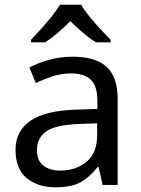

<svg xmlns="http://www.w3.org/2000/svg" viewBox="-20 -786 601 816"><path d="M288 -545Q386 -545 433 -502Q480 -459 480 -365V0H416L399 -76H395Q360 -32 321.5 -11Q283 10 215 10Q142 10 94 -28.5Q46 -67 46 -149Q46 -229 109 -272.5Q172 -316 303 -320L394 -323V-355Q394 -422 365 -448Q336 -474 283 -474Q241 -474 203 -461.5Q165 -449 132 -433L105 -499Q140 -518 188 -531.5Q236 -545 288 -545ZM314 -259Q214 -255 175.5 -227Q137 -199 137 -148Q137 -103 164.5 -82Q192 -61 235 -61Q303 -61 348 -98.5Q393 -136 393 -214V-262ZM325 -766Q337 -744 359.5 -716.5Q382 -689 406.5 -662.5Q431 -636 450 -617V-606H388Q362 -622 334 -645.5Q306 -669 279 -696Q252 -669 225 -646Q198 -623 172 -606H112V-617Q131 -637 154.5 -663Q178 -689 200 -716.5Q222 -744 235 -766Z"/></svg>

Font: Noto Sans Javanese
Style: Regular
Weight: 400
Designer: Monotype Design Team
Foundry: Monotype Imaging Inc.
Version: Version 2.004